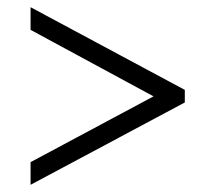

<svg xmlns="http://www.w3.org/2000/svg" viewBox="-20 -625 599 534"><path d="M65 -111V-174L407 -357L65 -542V-605L494 -375V-340Z"/></svg>

Font: Noto Serif Bengali
Style: Regular
Weight: 400
Designer: Juan Bruce, Universal Thirst, Indian Type Foundry and the Monotype Design Team.
Foundry: Monotype Imaging Inc.
Version: Version 2.003